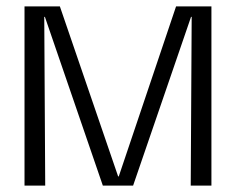

<svg xmlns="http://www.w3.org/2000/svg" viewBox="-20 -583 743 603"><path d="M57 0V-563H168L351 -29H353L533 -563H644V0H579L582 -530H580L398 0H303L121 -530H119L122 0Z"/></svg>

Font: Darker Grotesque Medium
Style: Regular
Weight: 500
Designer: Gabriel Lam
Foundry: TypeRant
Version: Version 1.000;gftools[0.9.28]